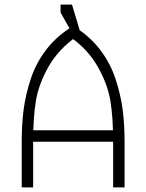

<svg xmlns="http://www.w3.org/2000/svg" viewBox="-20 -820 640 840"><path d="M340 -650 295 -800H245V-765L310 -650ZM310 -700H290L285 -660Q364 -605 407.5 -528.5Q451 -452 463 -378.5Q475 -305 475 -200V0H525V-200Q525 -277 516.5 -341.5Q508 -406 485.5 -474.5Q463 -543 419 -601Q375 -659 310 -700ZM290 -700Q225 -659 181 -601Q137 -543 114.5 -474.5Q92 -406 83.5 -341.5Q75 -277 75 -200V0H125V-200Q125 -305 137 -378.5Q149 -452 192.5 -528.5Q236 -605 315 -660ZM500 -200V-250H100V-200Z"/></svg>

Font: Millimetre
Style: Light
Weight: 200
Designer: Jérémy Landes
Version: Version 1.0